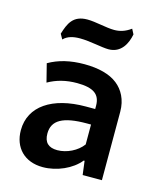

<svg xmlns="http://www.w3.org/2000/svg" viewBox="-106 -759 712 848"><g transform="rotate(15 250.5 -334.5)"><path d="M437 0V-313C437 -368 414 -409 382 -434C348 -461 296 -475 230 -475C166 -475 113 -462 68 -436L89 -353C128 -375 170 -386 221 -386C258 -386 285 -380 302 -368C319 -356 327 -337 327 -311V-296H284C132 -296 34 -231 34 -121C34 -42 85 12 169 12C233 12 301 -18 337 -63H341L349 0ZM212 -77C172 -77 151 -96 151 -137C151 -198 199 -225 308 -225H327V-134C302 -100 255 -77 212 -77ZM405 -658 393 -681C366 -661 341 -655 317 -655C281 -655 230 -669 192 -669C126 -669 109 -627 94 -578L107 -555C125 -574 152 -580 182 -580C228 -580 284 -566 315 -566C373 -566 397 -615 405 -658Z"/></g></svg>

Font: Quattrocento Sans
Style: Bold
Weight: 700
Designer: Pablo Impallari
Foundry: Pablo Impallari, Igino Marini, Brenda Gallo
Version: Version 2.000